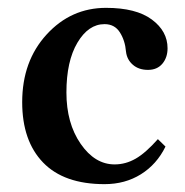

<svg xmlns="http://www.w3.org/2000/svg" viewBox="-20 -464 475 494"><path d="M405.8 -86.9Q383.3 -41 342.5 -15.6Q301.8 9.8 249 9.8Q144.5 9.8 90.8 -45.9Q37.1 -101.6 37.1 -201.2Q37.1 -306.6 99.9 -375.2Q162.6 -443.8 252.9 -443.8Q330.1 -443.8 370.6 -413.8Q411.1 -383.8 411.1 -339.8Q411.1 -315.9 397.7 -300Q384.3 -284.2 360.8 -284.2Q336.9 -284.2 321.8 -297.4Q306.6 -310.5 304.2 -331.1Q301.8 -359.9 288.3 -380.9Q274.9 -401.9 249 -401.9Q207.5 -401.9 179.2 -354.2Q150.9 -306.6 150.9 -226.1Q150.9 -147 187.5 -94Q224.1 -41 274.9 -41Q303.2 -41 328.9 -55.7Q354.5 -70.3 386.2 -106Z"/></svg>

Font: Linux Libertine G
Style: Semibold
Weight: 600
Designer: Philipp H. Poll
Foundry: Philipp H. Poll
Version: Version 5.1.1